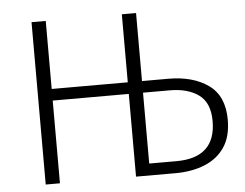

<svg xmlns="http://www.w3.org/2000/svg" viewBox="-50 -746 1031 807"><g transform="rotate(-5 466.0 -342.5)"><path d="M659 0H492V-349H171V0H111V-685H171V-398H492V-685H552V-398H663Q767 -398 832 -351.5Q897 -305 897 -205Q897 -133 866 -88Q835 -43 781 -21.5Q727 0 659 0ZM667 -50Q833 -50 833 -205Q833 -282 787 -315.5Q741 -349 665 -349H552V-50Z"/></g></svg>

Font: Trujillo Light
Style: Regular
Weight: 300
Designer: Fira Sans original fonts by bBox Type GmbH, Carrois Corporate GbR, & Edenspiekermann AG / Changes by Cristiano Sobral
Foundry: Fira Sans original fonts by bBox Type GmbH, Carrois Corporate GbR, & Edenspiekermann AG / Changes by Cristiano Sobral
Version: Version 4.301;July 28, 2020;FontCreator 13.0.0.2655 64-bit